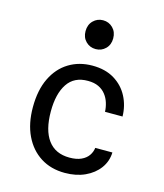

<svg xmlns="http://www.w3.org/2000/svg" viewBox="-118 -882 836 979"><g transform="rotate(15 300.0 -393.0)"><path d="M316.5 9Q242.5 9 188 -25.8Q133.5 -60.5 103.2 -123.8Q73 -187 73 -273Q73 -363.5 103.8 -426.8Q134.5 -490 188.8 -523Q243 -556 312.5 -556Q381 -556 428.5 -527Q476 -498 501 -450Q526 -402 527 -345H434.5Q433.5 -369 426.2 -392.2Q419 -415.5 404.2 -434.2Q389.5 -453 366.5 -464Q343.5 -475 310.5 -475Q238 -475.5 202.5 -422.2Q167 -369 167 -276Q167 -177 205.8 -124.8Q244.5 -72.5 319.5 -72.5Q356.5 -72.5 381 -83.8Q405.5 -95 418.5 -113.8Q431.5 -132.5 434 -154.5H524.5Q523 -107.5 495.8 -70.5Q468.5 -33.5 422.2 -12.2Q376 9 316.5 9ZM305 -641.5Q274.5 -641.5 253.2 -662.5Q232 -683.5 232 -717Q232 -751 253.2 -772.2Q274.5 -793.5 305 -793.5Q335.5 -793.5 356.8 -772.2Q378 -751 378 -717Q378 -683.5 356.8 -662.5Q335.5 -641.5 305 -641.5Z"/></g></svg>

Font: Spline Sans Mono
Style: Regular
Weight: 400
Monospace: yes
Designer: Eben Sorkin, Mirko Velimirovic
Foundry: Sorkin Type
Version: Version 1.004